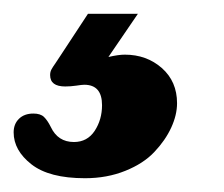

<svg xmlns="http://www.w3.org/2000/svg" viewBox="-58 -25 327 280"><path d="M65.9 234.9Q13.7 234.9 -12.2 214.6Q-38.1 194.3 -38.1 168Q-38.1 155.8 -30.3 148.2Q-22.5 140.6 -9.3 140.6Q1 140.6 6.1 145.5Q11.2 150.4 16.1 160.2Q26.4 182.1 49.8 182.1Q69.3 182.1 80.1 165.8Q90.8 149.4 90.8 128.4Q90.8 98.6 64.9 98.6Q61.5 98.6 53.2 99.9Q44.9 101.1 37.1 101.1Q15.1 101.1 15.1 84.5Q15.1 80.1 16.8 76.7Q18.6 73.2 23.2 66.7Q27.8 60.1 30.8 55.2L70.3 -4.9H143.1L100.1 58.1Q114.7 54.7 124 54.7Q155.8 54.7 178 74.2Q200.2 93.8 200.2 125.5Q200.2 142.6 191.7 161.1Q183.1 179.7 167.2 196.5Q151.4 213.4 124.8 224.1Q98.1 234.9 65.9 234.9Z"/></svg>

Font: Cooper*
Style: Bold Italic
Weight: 700
Italic angle: -7°
Designer: Owen Earl
Foundry: indestructible type*
Version: Version 0.001